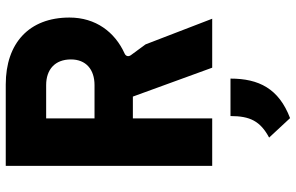

<svg xmlns="http://www.w3.org/2000/svg" viewBox="-196 -544 1004 651"><g transform="rotate(-90 305.5 -218.0)"><path d="M69 0H230V-269H304L402 0H568L481 -226L445 -275C438 -284 441 -293 450 -297C523 -330 572 -395 572 -484C572 -621 485 -700 345 -700H69ZM343 -399H230V-563H343C396 -563 430 -533 430 -479C430 -428 396 -399 343 -399ZM165 193 231 264C331 226 365 158 365 62H238C238 128 221 163 165 193Z"/></g></svg>

Font: Finlandica
Style: Bold
Weight: 700
Designer: Niklas Ekholm, Juho Hiilivirta, Jaakko Suomalainen
Foundry: Helsinki Type Studio
Version: Version 2.000;Glyphs 3.2 (3202)